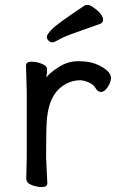

<svg xmlns="http://www.w3.org/2000/svg" viewBox="-20 -739 470 775"><path d="M385 -643Q336 -625 288 -608.5Q240 -592 219.5 -580Q199 -568 191 -568Q183 -568 176 -575Q169 -582 169 -590.5Q169 -599 189 -620.5Q209 -642 322 -717Q326 -719 334.5 -719Q343 -719 357 -709Q396 -682 396 -659Q396 -648 385 -643ZM86 -18 88 -106V-367L85 -474Q85 -490 106.5 -490Q128 -490 149 -481.5Q170 -473 170 -459.5Q170 -446 168 -434L167 -426Q177 -442 215 -467Q253 -492 295.5 -492Q338 -492 365 -481.5Q392 -471 410 -456Q428 -441 428 -424.5Q428 -408 415 -388Q402 -368 388.5 -368Q375 -368 367 -381Q358 -398 338 -406.5Q318 -415 304 -415Q264 -415 230 -390Q180 -354 170 -265Q166 -230 166 -106L171 0Q171 16 149.5 16Q128 16 107 7.5Q86 -1 86 -18Z"/></svg>

Font: ToneOZ-Pinyin-WenKai-Medium
Style: Medium
Weight: 700
Designer: Fontworks Inc.
Foundry: ToneOZ
Version: Version 0.240331